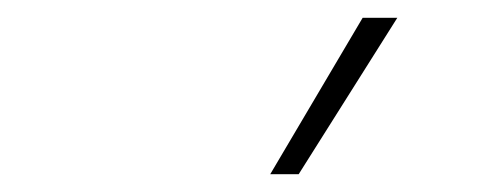

<svg xmlns="http://www.w3.org/2000/svg" viewBox="-20 -828 540 216"><path d="M284 -632 388 -808H427L316 -632Z"/></svg>

Font: Encode Sans SC Condensed Thin Thin
Style: Regular
Weight: 250
Version: Version 3.002